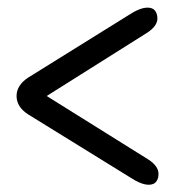

<svg xmlns="http://www.w3.org/2000/svg" viewBox="-20 -600 480 516"><path d="M406 -132.5Q406 -120 399.8 -111.8Q393.5 -103.5 379.5 -103.5Q359.5 -103.5 328.5 -124L55 -293Q24.5 -313 24.5 -342Q24.5 -370.5 55 -391L325 -559Q356 -579.5 376.5 -579.5Q390.5 -579.5 396.8 -571.2Q403 -563 403 -550.5Q403 -530.5 377 -513L105.5 -342L380 -170.5Q406 -153 406 -132.5Z"/></svg>

Font: Fraunces 144pt S050 Black
Style: Regular
Weight: 900
Version: Version 1.000; ttfautohint (v1.8.3)